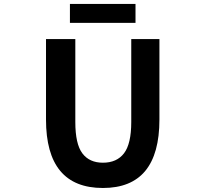

<svg xmlns="http://www.w3.org/2000/svg" viewBox="-20 -938 1040 972"><path d="M501 13.7Q212.9 13.7 212.9 -333V-740.2H361.3V-320.3Q361.3 -209 397 -161.6Q432.6 -114.3 501 -114.3Q571.3 -114.3 607.9 -162.1Q644.5 -210 644.5 -320.3V-740.2H787.1V-333Q787.1 13.7 501 13.7ZM334 -822.3V-918H666V-822.3Z"/></svg>

Font: GenEi Gothic M Regular
Style: Bold
Weight: 700
Designer: o_tamon (Modified); [Source Han Sans]
Ryoko NISHIZUKA  (kana & ideographs); Paul D. Hunt (Latin, Greek & Cyrillic); Wenl
Version: Version 1.1a;Original Version 1.004